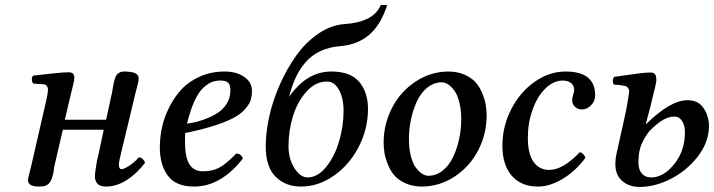

<svg xmlns="http://www.w3.org/2000/svg" viewBox="-20 -718 2786 749"><path d="M102.1 -71.8 159.2 -320.8Q167 -352.5 167 -369.1Q167 -377 162.4 -382.8Q157.7 -388.7 148.9 -389.2L108.9 -392.1Q104.5 -398.9 104.2 -407.7Q104 -416.5 108.9 -422.9Q121.6 -424.3 147.2 -427.2Q172.9 -430.2 186.5 -431.6Q200.2 -433.1 218.3 -434.6Q236.3 -436 249 -436Q270 -436 270 -415Q270 -407.2 266.8 -393.3Q263.7 -379.4 257.8 -356.2Q252 -333 249 -319.8L232.9 -251H394L417 -356.9Q418.5 -363.3 420.4 -376Q422.4 -388.7 423.8 -395.5Q425.3 -402.3 428.5 -411.9Q431.6 -421.4 435.8 -426.5Q439.9 -431.6 446.8 -435.3Q453.6 -439 462.9 -439Q478 -439 481.9 -438Q521 -435.5 521 -412.1Q521 -406.7 518.8 -396.2Q516.6 -385.7 512.9 -371.8Q509.3 -357.9 507.8 -352.1L453.1 -124Q445.3 -92.3 443.8 -80.1V-71.8Q445.3 -58.1 454.1 -58.1Q462.9 -58.1 482.9 -70.6Q502.9 -83 521 -104Q530.3 -104 536.9 -97.7Q543.5 -91.3 545.9 -83Q513.7 -40.5 474.1 -15.4Q434.6 9.8 393.1 9.8Q356.9 9.8 351.1 -20Q349.6 -30.3 351.1 -43Q352.1 -53.7 357.9 -88.9Q358.9 -92.8 360.8 -101.3Q362.8 -109.9 363.8 -113.8L384.8 -211.9H225.1L191.9 -68.8Q190.4 -54.7 188.5 -44.9Q186.5 -35.2 182.1 -22Q177.7 -8.8 169.4 -1Q161.1 6.8 148.9 8.8Q146 8.8 140.4 9.3Q134.8 9.8 131.8 9.8Q107.4 9.3 98.1 2.4Q88.9 -4.4 88.9 -17.1Q88.9 -20.5 102.1 -71.8Z M878.9 -365.2Q878.9 -386.7 869.9 -395.3Q860.8 -403.8 839.8 -403.8Q820.8 -403.8 804.7 -397.2Q788.6 -390.6 771 -373.5Q753.4 -356.4 737.8 -321.8Q722.2 -287.1 709.5 -235.8Q738.8 -239.7 765.6 -248.3Q792.5 -256.8 819.3 -271.5Q846.2 -286.1 862.5 -310.5Q878.9 -335 878.9 -365.2ZM702.6 -199.2Q701.7 -191.4 701.7 -165Q701.7 -104.5 719 -77.1Q736.3 -49.8 770.5 -49.8Q807.6 -49.8 834 -63.2Q860.4 -76.7 901.9 -119.1Q919.4 -119.1 927.7 -100.1Q842.3 9.8 736.8 9.8Q667 9.8 635.3 -32Q603.5 -73.7 603.5 -144Q603.5 -182.6 612.3 -222.4Q621.1 -262.2 641.1 -301.5Q661.1 -340.8 689.7 -371.1Q718.3 -401.4 761.7 -420.2Q805.2 -439 856.9 -439Q902.3 -439 932.6 -418.2Q962.9 -397.5 962.9 -363.8Q962.9 -345.2 959 -330.6Q955.1 -315.9 939.7 -296.6Q924.3 -277.3 897.5 -261.7Q870.6 -246.1 821 -229.5Q771.5 -212.9 702.6 -199.2Z M1179.7 -25.9Q1218.8 -25.9 1252 -66.4Q1285.2 -106.9 1302.7 -166.3Q1320.3 -225.6 1320.3 -286.1Q1320.3 -334.5 1302.5 -367.2Q1284.7 -399.9 1255.4 -399.9Q1210 -399.9 1174.6 -359.6Q1139.2 -319.3 1122.3 -262.9Q1105.5 -206.5 1105.5 -147.9Q1105.5 -98.6 1128.4 -62.3Q1151.4 -25.9 1179.7 -25.9ZM1415.5 -293Q1415.5 -214.8 1379.2 -144.8Q1342.8 -74.7 1282.2 -32.5Q1221.7 9.8 1154.3 9.8Q1093.8 9.8 1055.2 -28.6Q1016.6 -66.9 1016.6 -147Q1016.6 -201.2 1030.5 -264.2Q1044.4 -327.1 1072 -388.9Q1099.6 -450.7 1136 -501.7Q1172.4 -552.7 1221.4 -586.4Q1270.5 -620.1 1323.7 -624Q1437 -631.3 1465.3 -698.2H1490.7Q1463.9 -618.2 1418.7 -580.8Q1373.5 -543.5 1308.6 -538.1Q1264.2 -534.7 1230.2 -518.8Q1196.3 -502.9 1172.9 -476.1Q1149.4 -449.2 1134 -416.3Q1118.7 -383.3 1107.4 -339.8Q1176.3 -439 1272.5 -439Q1347.2 -439 1381.3 -398.7Q1415.5 -358.4 1415.5 -293Z M1703.1 -397Q1671.9 -396.5 1646.7 -376Q1621.6 -355.5 1606.4 -322.8Q1591.3 -290 1583.3 -252.2Q1575.2 -214.4 1575.2 -176.8Q1575.2 -137.7 1583 -108.2Q1590.8 -78.6 1603 -63Q1615.2 -47.4 1627.4 -39.8Q1639.6 -32.2 1651.4 -32.2Q1682.6 -32.7 1707.8 -53.2Q1732.9 -73.7 1748 -106.2Q1763.2 -138.7 1771.2 -176.5Q1779.3 -214.4 1779.3 -252Q1779.3 -291 1771.5 -320.6Q1763.7 -350.1 1751.5 -366Q1739.3 -381.8 1727.1 -389.4Q1714.8 -397 1703.1 -397ZM1625.5 9.8H1624.5Q1588.4 9.3 1560.8 -3.4Q1533.2 -16.1 1517.8 -34.4Q1502.4 -52.7 1492.7 -77.4Q1482.9 -102.1 1479.7 -122.1Q1476.6 -142.1 1476.6 -162.1Q1476.6 -232.9 1508.8 -296.1Q1541 -359.4 1599.9 -398.9Q1658.7 -438.5 1729.5 -439H1730.5Q1766.6 -438.5 1794.2 -425.8Q1821.8 -413.1 1837.2 -394.8Q1852.5 -376.5 1862.3 -351.8Q1872.1 -327.1 1875.2 -307.1Q1878.4 -287.1 1878.4 -267.1Q1878.4 -196.3 1846.2 -133.1Q1814 -69.8 1755.1 -30.3Q1696.3 9.3 1625.5 9.8Z M2263.7 -102.1Q2225.1 -50.3 2175 -20.3Q2125 9.8 2078.6 9.8Q2013.2 9.8 1976.6 -32.2Q1939.9 -74.2 1939.9 -149.9Q1939.9 -224.6 1974.1 -291.5Q2008.3 -358.4 2065.4 -398.7Q2122.6 -439 2186 -439Q2301.8 -439 2301.8 -346.2Q2301.8 -324.2 2286.1 -307.6Q2270.5 -291 2250 -291Q2233.9 -291 2222.9 -301.5Q2211.9 -312 2211.9 -327.1Q2211.9 -334.5 2215.8 -347.2Q2219.7 -359.9 2219.7 -368.2Q2219.7 -384.3 2207.5 -394Q2195.3 -403.8 2175.8 -403.8Q2139.2 -403.8 2107.4 -372.6Q2075.7 -341.3 2057.4 -289.8Q2039.1 -238.3 2039.1 -180.2Q2039.1 -119.1 2061 -87.2Q2083 -55.2 2123 -55.2Q2175.8 -55.2 2241.7 -124Q2248 -124 2255.1 -116.7Q2262.2 -109.4 2263.7 -102.1Z M2513.7 -207Q2512.7 -205.6 2506.8 -197.8Q2501 -189.9 2497.1 -183.3Q2493.2 -176.8 2487.8 -166.7Q2482.4 -156.7 2478.5 -144.3Q2474.6 -131.8 2472.7 -118.2Q2472.7 -114.3 2471.7 -106.2Q2470.7 -98.1 2470.7 -94.2Q2468.8 -65.4 2478.8 -48.1Q2488.8 -30.8 2508.8 -26.9Q2513.7 -25.9 2524.4 -25.9Q2571.3 -28.3 2611.6 -79.6Q2651.9 -130.9 2651.9 -201.2Q2651.9 -229 2640.9 -246.1Q2629.9 -263.2 2610.8 -263.2Q2588.9 -263.2 2566.4 -250.2Q2543.9 -237.3 2513.7 -207ZM2512.7 -285.2 2499.5 -234.9H2501.5Q2595.7 -327.1 2661.6 -327.1Q2700.7 -327.1 2720.9 -301.3Q2741.2 -275.4 2745.6 -237.8V-219.2Q2743.2 -159.2 2700 -104.7Q2656.7 -50.3 2595.5 -19.5Q2534.2 11.2 2475.6 11.2Q2434.6 11.2 2408.4 -11Q2382.3 -33.2 2380.9 -70.8Q2379.4 -93.3 2385.7 -121.1L2421.9 -284.2Q2428.2 -316.4 2428.7 -324.2Q2434.6 -355.5 2434.6 -362.8Q2433.6 -370.1 2429.2 -375.7Q2424.8 -381.3 2417.5 -382.8Q2401.9 -386.7 2374.5 -388.2Q2365.7 -403.8 2375.5 -418Q2389.6 -419.9 2422.9 -424.8Q2456.1 -429.7 2479.5 -432.4Q2502.9 -435.1 2517.6 -435.1Q2538.1 -435.1 2539.6 -416Q2540.5 -413.1 2540.5 -403.8Q2539.1 -388.2 2521.5 -320.8Q2520.5 -313.5 2516.8 -300.3Q2513.2 -287.1 2512.7 -285.2Z"/></svg>

Font: Common Serif Medium
Style: Italic
Weight: 500
Italic angle: -12°
Designer: Philipp H. Poll, Khaled Hosny
Foundry: Stefan Peev, Context Ltd.
Version: Version 1.026